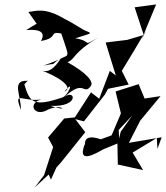

<svg xmlns="http://www.w3.org/2000/svg" viewBox="-20 -734 750 867"><path d="M149 -622C149 -622 186 -654 98 -598C131 -601 195 -602 165 -549C257 -564 183 -605 289 -574C346 -607 358 -634 256 -585C304 -441 291 -508 220 -445C180 -442 135 -421 253 -467C244 -457 211 -394 161 -418C229 -395 319 -342 271 -320C321 -383 286 -297 259 -293C131 -250 114 -272 90 -353C100 -363 115 -381 103 -369C28 -373 78 -297 74 -238C41 -329 79 -272 167 -285C102 -269 134 -202 197 -239C260 -268 298 -225 208 -256C340 -250 320 -333 272 -297C361 -379 356 -302 389 -344C406 -363 374 -403 285 -453C325 -471 303 -491 424 -565C346 -520 402 -548 320 -561C405 -588 397 -581 358 -599C267 -655 268 -649 281 -643C181 -706 138 -682 108 -680ZM691 -62 710 -114 562 -89 613 -189 705 -300 633 -289 606 -354 502 -321 526 -222 484 -123 435 -105C345 -136 369 -72 362 -81C337 -14 372 -16 447 -60L525 -92L510 -100L512 9L626 34L579 -45L688 -111ZM586 -225 525 -139 518 -109 516 -147 627 -266ZM210 77 235 22 255 0 365 -137 320 -196 359 -186 453 -306 468 -333 561 -352 530 -414C568 -475 604 -537 641 -599L619 -555L685 -714L588 -701L629 -576L555 -554L457 -542L503 -393L476 -414L428 -288L391 -317L318 -204L270 -199L197 -113L220 -70L179 57L136 113L200 54Z"/></svg>

Font: Charger Distortion
Style: 2It
Weight: 400
Designer: Jasper
Foundry: Cannot Into Space Fonts
Version: Version 0.98